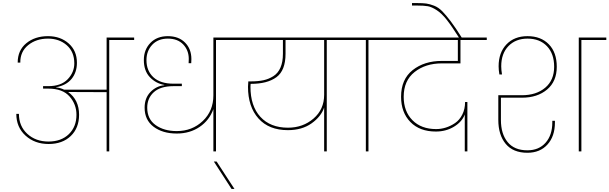

<svg xmlns="http://www.w3.org/2000/svg" viewBox="-20 -984 3961 1248"><path d="M294 -424Q377 -424 420 -469Q463 -514 463 -572Q463 -647 414 -690Q365 -733 292 -733Q215 -733 163 -690.5Q111 -648 112 -577H95Q95 -657 151 -703Q207 -749 292 -749Q373 -749 426.5 -701.5Q480 -654 480 -576Q480 -514 445.5 -471.5Q411 -429 344 -417V-416Q373 -413 397 -401H673V-740H852V-724H690V0H673V-385L423 -386Q494 -335 494 -238Q494 -152 440 -100Q386 -48 296 -48Q206 -48 146 -102.5Q86 -157 86 -244H103Q103 -164 157.5 -114Q212 -64 295 -64Q378 -64 427.5 -112Q477 -160 477 -238Q477 -306 432 -357Q387 -408 294 -408H260V-424Z M1129 -116Q1037 -116 978.5 -160Q920 -204 920 -284Q920 -347 958 -386Q996 -425 1048 -430V-432Q992 -442 953.5 -483Q915 -524 915 -594Q915 -661 957.5 -705Q1000 -749 1071 -749Q1141 -749 1182.5 -707.5Q1224 -666 1224 -600Q1224 -585 1223 -573H1206Q1207 -587 1207 -601Q1207 -657 1171 -695Q1135 -733 1071 -733Q1007 -733 969.5 -693Q932 -653 932 -593Q932 -524 977 -482Q1022 -440 1108 -440H1162V-424H1108Q1023 -424 980 -385Q937 -346 937 -284Q937 -210 991.5 -171Q1046 -132 1129 -132Q1229 -132 1298 -197.5Q1367 -263 1367 -364V-740H1546V-724H1384V0H1367V-275Q1341 -202 1277.5 -159Q1214 -116 1129 -116Z M1485 244 1370 66H1388L1504 244Z M1852 -154Q1949 -154 2018 -213.5Q2087 -273 2087 -368V-724H1836V-635Q1836 -526 1777 -482.5Q1718 -439 1612 -439H1609Q1608 -431 1608 -420Q1608 -295 1672.5 -224.5Q1737 -154 1852 -154ZM1476 -724V-740H2266V-724H2104V0H2087V-285Q2067 -226 2005 -182Q1943 -138 1851 -138Q1728 -138 1660 -214Q1592 -290 1592 -420Q1592 -435 1594 -455H1612Q1658 -455 1692.5 -462.5Q1727 -470 1757 -489Q1787 -508 1803 -544.5Q1819 -581 1819 -635V-724Z M2358 0V-724H2196V-740H2537V-724H2375V0Z M2467 -724V-740H3144V-724H2973V-572H2852Q2746 -572 2675 -516Q2604 -460 2604 -355Q2604 -260 2661 -202.5Q2718 -145 2815 -145Q2847 -145 2878.5 -155Q2910 -165 2938.5 -184.5Q2967 -204 2985 -239.5Q3003 -275 3003 -321H3018V0H3001V-240Q2983 -192 2931 -160.5Q2879 -129 2813 -129Q2708 -129 2647.5 -191Q2587 -253 2587 -355Q2587 -469 2662.5 -528.5Q2738 -588 2852 -588H2956V-724Z M2965 -737Q2917 -813 2884 -855Q2851 -897 2818.5 -918Q2786 -939 2761 -943.5Q2736 -948 2690 -948H2658V-964H2690Q2729 -964 2751 -961Q2773 -958 2801.5 -947Q2830 -936 2854.5 -911Q2879 -886 2910.5 -844.5Q2942 -803 2983 -737Z M3408 9Q3315 9 3267 -49Q3219 -107 3219 -205V-365H3372Q3466 -365 3524 -414Q3582 -463 3582 -550Q3582 -635 3535 -684Q3488 -733 3409 -733Q3332 -733 3285 -684.5Q3238 -636 3238 -553Q3238 -530 3243 -500H3226Q3221 -530 3221 -553Q3221 -642 3272 -695.5Q3323 -749 3409 -749Q3496 -749 3547.5 -696Q3599 -643 3599 -550Q3599 -455 3536 -402Q3473 -349 3372 -349H3236V-204Q3236 -114 3279.5 -60.5Q3323 -7 3408 -7Q3483 -7 3526.5 -56.5Q3570 -106 3570 -188V-199H3587V-188Q3587 -98 3538.5 -44.5Q3490 9 3408 9ZM3742 0V-740H3921V-724H3759V0Z"/></svg>

Font: SVN-Poppins Thin
Style: Regular
Weight: 100
Designer: Ninad Kale (Devanagari), Jonny Pinhorn (Latin)
Foundry: Indian Type Foundry
Version: Version 3.002 2017